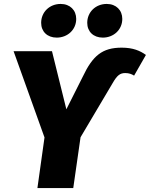

<svg xmlns="http://www.w3.org/2000/svg" viewBox="-20 -955 761 975"><path d="M268 -764C323 -764 367 -804 367 -859C367 -903 336 -935 288 -935C232 -935 189 -894 189 -839C189 -795 220 -764 268 -764ZM502 -764C557 -764 601 -804 601 -859C601 -903 570 -935 522 -935C466 -935 423 -894 423 -839C423 -795 454 -764 502 -764ZM170 0H352L389 -258L552 -533C575 -573 590 -584 616 -584C635 -584 648 -579 661 -571L721 -676C692 -697 656 -713 598 -713C500 -713 451 -673 400 -565L317 -400L244 -695H49L206 -257Z"/></svg>

Font: Fira Sans ExtraBold
Style: Italic
Weight: 800
Italic angle: -8°
Designer: bBox Type GmbH & Carrois Corporate GbR & Edenspiekermann AG
Foundry: bBox Type GmbH & Carrois Corporate GbR & Edenspiekermann AG
Version: Version 4.301;PS 004.301;hotconv 1.0.88;makeotf.lib2.5.64775